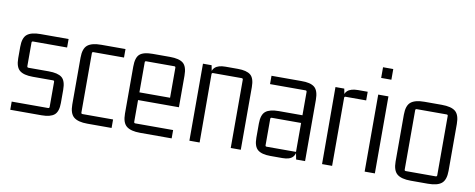

<svg xmlns="http://www.w3.org/2000/svg" viewBox="-60 -930 2979 1203"><g transform="rotate(10 1430.0 -329.0)"><path d="M240 4H41V-48H273Q281 -48 281 -57V-216Q281 -224 273 -224H144Q86 -224 60 -245.5Q34 -267 34 -323V-395Q34 -453 60.5 -474.5Q87 -496 145 -496H324V-442H108Q99 -442 99 -434V-284Q99 -275 108 -275H236Q295 -275 320.5 -254.5Q346 -234 346 -176V-93Q346 -38 321 -17Q296 4 240 4Z M686 6H532Q472 6 445 -16.5Q418 -39 418 -96V-394Q418 -452 445 -474Q472 -496 532 -496H686V-442H492Q483 -442 483 -434V-56Q483 -48 492 -48H686Z M1068 5H867Q808 5 780.5 -17Q753 -39 753 -97V-396Q753 -454 777 -475Q801 -496 859 -496H969Q1028 -496 1053.5 -475Q1079 -454 1079 -396V-195H810V-244H1014V-435Q1014 -443 1006 -443H827Q819 -443 819 -435V-57Q819 -48 827 -48H1068Z M1322 -496H1401Q1457 -496 1482 -475.5Q1507 -455 1507 -399V0H1443V-435Q1443 -443 1434 -443H1253Q1244 -443 1244 -435L1245 0H1180V-490H1235L1244 -443L1234 -409Q1234 -456 1255 -476Q1276 -496 1322 -496Z M1773 6H1696Q1641 6 1615.5 -15Q1590 -36 1590 -91V-181Q1590 -238 1616 -259Q1642 -280 1700 -280H1859V-231H1663Q1655 -231 1655 -222V-55Q1655 -47 1663 -47H1850V-428Q1850 -437 1842 -437H1616V-490H1805Q1864 -491 1890 -469.5Q1916 -448 1916 -389V0H1859L1850 -47L1857 -81Q1857 -35 1838 -14.5Q1819 6 1773 6Z M2166 -496H2227V-441H2096Q2088 -441 2088 -433V0H2024L2023 -490H2079L2088 -443L2077 -409Q2077 -456 2098 -476Q2119 -496 2166 -496Z M2360 0H2295V-490H2360ZM2360 -596H2295V-664H2360Z M2738 -442H2549Q2540 -442 2540 -434V-56Q2540 -48 2549 -48H2738Q2747 -48 2747 -56V-434Q2747 -442 2738 -442ZM2475 -96V-394Q2475 -452 2502 -474Q2529 -496 2589 -496H2698Q2759 -496 2785.5 -474Q2812 -452 2812 -394V-96Q2812 -39 2785.5 -16.5Q2759 6 2698 6H2589Q2529 6 2502 -16.5Q2475 -39 2475 -96Z"/></g></svg>

Font: Gemunu Libre ExtraLight Light
Style: Regular
Weight: 300
Version: Version 1.100